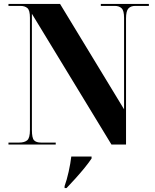

<svg xmlns="http://www.w3.org/2000/svg" viewBox="-20 -734 787 975"><path d="M23 0V-10H78Q104 -10 118 -21.5Q132 -33 132 -74V-644Q132 -682 119 -693Q106 -704 84 -704H23V-714H285L610 -179V-644Q610 -680 597.5 -692Q585 -704 563 -704H492V-714H736V-704H667Q644 -704 632 -691Q620 -678 620 -640V0H546L142 -664V-74Q142 -33 153 -21.5Q164 -10 188 -10H263V0ZM308 211Q319 181 328.5 138.5Q338 96 342 61H445V71Q431 92 409 119Q387 146 363 172.5Q339 199 318 221H308Z"/></svg>

Font: Noto Serif Display SemiCondensed ExtraBold
Style: Regular
Weight: 800
Width: 4
Designer: Monotype Design Team
Foundry: Monotype Imaging Inc.
Version: Version 2.009